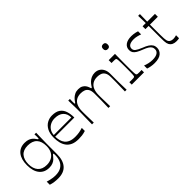

<svg xmlns="http://www.w3.org/2000/svg" viewBox="77 -1628 2760 2760"><g transform="rotate(-45 1456.5 -248.0)"><path d="M236 207Q197 207 159.5 202Q122 197 85 185V122Q112 130 139 136.5Q166 143 191 146Q216 149 238 149Q312 149 357 121Q402 93 422 45.5Q442 -2 442 -62Q442 -81 441 -88Q440 -95 435 -95Q430 -95 424.5 -90Q419 -85 407 -69Q396 -54 377 -36Q358 -18 328 -5Q298 8 255 8Q159 8 105 -58Q51 -124 51 -245Q51 -365 104 -431.5Q157 -498 255 -498Q301 -498 331.5 -485.5Q362 -473 381 -455Q400 -437 410 -421Q421 -405 425.5 -400Q430 -395 435 -395Q440 -395 441.5 -402.5Q443 -410 443 -431Q443 -440 442.5 -454Q442 -468 441 -483H475Q474 -435 472.5 -381.5Q471 -328 470.5 -278Q470 -228 470 -191Q470 -163 470 -144.5Q470 -126 470 -106.5Q470 -87 470 -55Q470 72 411.5 139.5Q353 207 236 207ZM258 -46Q313 -46 355.5 -68Q398 -90 422 -134Q446 -178 446 -242Q446 -339 398.5 -389Q351 -439 258 -439Q168 -439 122.5 -386.5Q77 -334 77 -242Q77 -150 122.5 -98Q168 -46 258 -46Z M844 15Q774 15 727.5 -6Q681 -27 653.5 -64.5Q626 -102 614.5 -150Q603 -198 603 -252Q603 -337 632.5 -391.5Q662 -446 709.5 -472Q757 -498 810 -498Q891 -498 936 -466Q981 -434 999.5 -378Q1018 -322 1018 -249H629Q630 -208 639.5 -170.5Q649 -133 672 -104.5Q695 -76 734.5 -59.5Q774 -43 834 -43Q875 -43 911 -49Q947 -55 988 -68V-6Q947 7 913 11Q879 15 844 15ZM988 -280Q988 -355 942 -398.5Q896 -442 810 -442Q762 -442 722.5 -422.5Q683 -403 658.5 -366.5Q634 -330 631 -280Z M1128 0Q1129 -55 1129.5 -92.5Q1130 -130 1130.5 -155.5Q1131 -181 1131.5 -199Q1132 -217 1132 -233Q1132 -249 1132 -269Q1132 -293 1132 -311.5Q1132 -330 1131.5 -351Q1131 -372 1130 -403Q1129 -434 1128 -483H1162Q1161 -468 1160.5 -454Q1160 -440 1160 -430Q1160 -402 1161 -393.5Q1162 -385 1167 -385Q1172 -385 1176 -390.5Q1180 -396 1191 -412Q1201 -427 1221 -447Q1241 -467 1271.5 -482.5Q1302 -498 1342 -498Q1386 -498 1413 -483Q1440 -468 1455 -446.5Q1470 -425 1477 -403Q1483 -383 1485.5 -378Q1488 -373 1493 -373Q1497 -373 1502 -378.5Q1507 -384 1517 -402Q1531 -424 1553.5 -446Q1576 -468 1608 -483Q1640 -498 1680 -498Q1725 -498 1758 -477Q1791 -456 1809.5 -418.5Q1828 -381 1828 -331Q1828 -287 1828 -255.5Q1828 -224 1828 -198Q1828 -172 1828.5 -145.5Q1829 -119 1830 -84.5Q1831 -50 1832 0H1797Q1798 -49 1798.5 -82Q1799 -115 1800 -139.5Q1801 -164 1801 -185Q1801 -206 1801 -230Q1801 -254 1801 -287Q1801 -346 1781 -377.5Q1761 -409 1730 -420Q1699 -431 1663 -431Q1606 -431 1568 -406.5Q1530 -382 1511.5 -337Q1493 -292 1493 -231Q1493 -211 1493 -195Q1493 -179 1493.5 -157Q1494 -135 1495 -98.5Q1496 -62 1497 0H1462Q1463 -49 1464 -82.5Q1465 -116 1465.5 -140Q1466 -164 1466 -185.5Q1466 -207 1466 -230.5Q1466 -254 1466 -287Q1466 -346 1446.5 -377.5Q1427 -409 1395.5 -420Q1364 -431 1328 -431Q1273 -431 1235.5 -408Q1198 -385 1179 -340Q1160 -295 1160 -231Q1160 -210 1160 -194Q1160 -178 1160.5 -156Q1161 -134 1162 -97.5Q1163 -61 1164 0Z M1936 0V-49Q1951 -49 1963 -48.5Q1975 -48 1985 -48Q2013 -48 2023 -49.5Q2033 -51 2038 -55Q2042 -58 2044 -65Q2046 -72 2047.5 -90Q2049 -108 2049.5 -143Q2050 -178 2050 -238Q2050 -296 2049.5 -331Q2049 -366 2047.5 -383.5Q2046 -401 2044 -408Q2042 -415 2038 -419Q2033 -423 2024 -424Q2015 -425 1990 -425Q1981 -425 1971.5 -425Q1962 -425 1950 -425V-483H2078Q2078 -466 2077.5 -434Q2077 -402 2076.5 -365.5Q2076 -329 2076 -297Q2076 -265 2076 -246Q2076 -184 2076.5 -147Q2077 -110 2078.5 -91Q2080 -72 2082.5 -65Q2085 -58 2089 -55Q2094 -51 2103.5 -49.5Q2113 -48 2142 -48Q2152 -48 2162.5 -48.5Q2173 -49 2185 -49V0ZM2055 -604Q2007 -604 2007 -653Q2007 -703 2055 -703Q2100 -703 2100 -653Q2100 -604 2055 -604Z M2255 -7V-69Q2284 -57 2322.5 -48Q2361 -39 2401 -39Q2465 -39 2499 -61Q2533 -83 2533 -125Q2533 -151 2520.5 -170.5Q2508 -190 2481 -207Q2454 -224 2409 -241Q2353 -262 2320.5 -281.5Q2288 -301 2273.5 -324Q2259 -347 2259 -378Q2259 -434 2302 -466Q2345 -498 2424 -498Q2443 -498 2463.5 -495.5Q2484 -493 2504.5 -488.5Q2525 -484 2542 -478V-415Q2514 -426 2481 -434Q2448 -442 2416 -442Q2359 -442 2329 -423Q2299 -404 2299 -367Q2299 -336 2325.5 -314.5Q2352 -293 2421 -265Q2472 -246 2504.5 -225Q2537 -204 2553 -178Q2569 -152 2569 -118Q2569 -60 2525 -22.5Q2481 15 2389 15Q2350 15 2315.5 8.5Q2281 2 2255 -7Z M2834 15Q2794 15 2766.5 1.5Q2739 -12 2722 -41Q2715 -55 2711 -71.5Q2707 -88 2705.5 -115.5Q2704 -143 2704 -191Q2704 -224 2704 -262.5Q2704 -301 2704 -335.5Q2704 -370 2704 -394.5Q2704 -419 2704 -425H2639V-483H2704L2700 -634H2736L2733 -483H2891V-425H2731Q2731 -401 2731 -380Q2731 -359 2731 -340Q2731 -265 2731.5 -217.5Q2732 -170 2733.5 -143Q2735 -116 2739 -101Q2747 -68 2770 -54.5Q2793 -41 2823 -41Q2841 -41 2858 -44.5Q2875 -48 2888 -52V9Q2880 11 2865.5 13Q2851 15 2834 15Z"/></g></svg>

Font: Ojuju ExtraLight
Style: Regular
Weight: 400
Version: Version 1.000